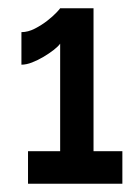

<svg xmlns="http://www.w3.org/2000/svg" viewBox="-20 -836 338 466"><path d="M277 -469V-390H48V-469H126V-730Q121 -723 110 -714.5Q99 -706 85.5 -698Q72 -690 58 -684.5Q44 -679 32 -679V-758Q48 -758 64.5 -766.5Q81 -775 94.5 -785.5Q108 -796 117 -805.5Q126 -815 126 -816H207V-469Z"/></svg>

Font: Oxford Sans
Style: Bold
Weight: 700
Designer: Matt McInerney, Pablo Impallari, Rodrigo Fuenzalida
Foundry: Matt McInerney, Pablo Impallari, Rodrigo Fuenzalida
Version: Version 3.000g; ttfautohint (v1.5) -l 8 -r 28 -G 28 -x 14 -D